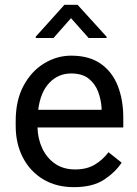

<svg xmlns="http://www.w3.org/2000/svg" viewBox="-20 -770 570 800"><path d="M288.1 9.8Q214.4 9.8 159.9 -22.9Q105.5 -55.7 75.4 -113.5Q45.4 -171.4 45.4 -245.6V-266.1Q45.4 -352.5 78.4 -413.3Q111.3 -474.1 164.3 -506.1Q217.3 -538.1 276.4 -538.1Q352.1 -538.1 400.1 -504.2Q448.2 -470.2 470.9 -411.9Q493.7 -353.5 493.7 -279.3V-238.8H136.2Q137.7 -190.4 156.7 -150.6Q175.8 -110.8 210.2 -87.4Q244.6 -64 293 -64Q340.8 -64 374 -83.5Q407.2 -103 432.1 -135.7L486.8 -92.3Q461.4 -53.2 414.1 -21.7Q366.7 9.8 288.1 9.8ZM276.4 -463.9Q222.7 -463.9 185.5 -424.8Q148.4 -385.7 139.2 -312.5H403.3V-319.3Q401.4 -354.5 388.9 -387.7Q376.5 -420.9 349.6 -442.4Q322.8 -463.9 276.4 -463.9ZM303.2 -750 424.3 -616.7V-611.8H349.1L275.9 -694.3L203.1 -611.8H128.9V-617.2L248.5 -750Z"/></svg>

Font: Vazirmatn RD UI FD
Style: Regular
Weight: 400
Designer: Saber Rastikerdar
Foundry: Saber Rastikerdar
Version: Version 33.003